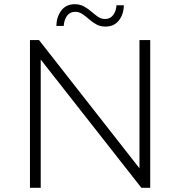

<svg xmlns="http://www.w3.org/2000/svg" viewBox="-20 -890 854 910"><path d="M122 0V-700H165L664 -63H641V-700H692V0H650L150 -637H173V0ZM480 -764Q455 -764 436.5 -774.5Q418 -785 402.5 -798.5Q387 -812 371 -823Q355 -834 336 -834Q312 -834 298 -815.5Q284 -797 282 -767H247Q248 -810 270.5 -840Q293 -870 334 -870Q359 -870 378 -859.5Q397 -849 412.5 -835.5Q428 -822 443.5 -811Q459 -800 478 -800Q503 -800 517 -819.5Q531 -839 532 -865H567Q566 -821 543 -792.5Q520 -764 480 -764Z"/></svg>

Font: Montserrat Thin Light
Style: Regular
Weight: 300
Version: Version 9.000